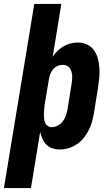

<svg xmlns="http://www.w3.org/2000/svg" viewBox="-54 -755 574 980"><path d="M-34 205 121 -735H259L215 -465Q225 -481 239.5 -495Q254 -509 271 -519Q288 -529 306.5 -533.5Q325 -538 344 -538Q369 -538 391 -527.5Q413 -517 426.5 -497.5Q440 -478 446 -454.5Q452 -431 453.5 -406.5Q455 -382 452.5 -356.5Q450 -331 446 -305L425 -175Q421 -153 415 -131.5Q409 -110 398 -89Q387 -68 372 -49.5Q357 -31 337 -18Q317 -5 295 1.5Q273 8 250 8Q231 8 213 2Q195 -4 182.5 -17Q170 -30 162.5 -47Q155 -64 151 -82L104 205ZM210 -106Q226 -106 241 -114Q256 -122 266 -135Q276 -148 281.5 -163.5Q287 -179 290 -194L311 -324Q313 -335 314 -346Q315 -357 314.5 -367.5Q314 -378 311 -388.5Q308 -399 302.5 -407Q297 -415 287.5 -419.5Q278 -424 267 -424Q253 -424 240 -418.5Q227 -413 217.5 -402Q208 -391 203 -378Q198 -365 196 -352L174 -222Q173 -210 171.5 -198Q170 -186 170 -174.5Q170 -163 171 -151.5Q172 -140 176 -129.5Q180 -119 189.5 -112.5Q199 -106 210 -106Z"/></svg>

Font: Iosevka Curly Heavy Oblique
Style: Regular
Weight: 900
Italic angle: -9°
Monospace: yes
Designer: Belleve Invis
Foundry: Belleve Invis
Version: Version 11.1.0; ttfautohint (v1.8.3)